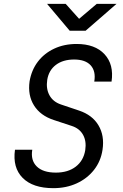

<svg xmlns="http://www.w3.org/2000/svg" viewBox="-20 -970 640 1000"><path d="M258 10Q151 10 98 -43.5Q45 -97 58 -190H148Q139 -135 171.5 -103Q204 -71 271 -71Q334 -71 374.5 -102Q415 -133 424 -188Q431 -235 412.5 -268Q394 -301 354 -314L260 -345Q190 -368 157 -421Q124 -474 134 -546Q144 -605 177 -648.5Q210 -692 262 -716.5Q314 -741 379 -741Q475 -741 524.5 -687.5Q574 -634 561 -545H471Q480 -599 452.5 -629.5Q425 -660 366 -660Q308 -660 271 -632Q234 -604 226 -554Q219 -508 237.5 -474Q256 -440 297 -426L392 -394Q461 -371 493 -317Q525 -263 514 -190Q505 -130 469.5 -85Q434 -40 379.5 -15Q325 10 258 10ZM343 -810 225 -950H322L392 -872L484 -950H587L426 -810Z"/></svg>

Font: NKDuy Mono
Style: Italic
Weight: 400
Italic angle: -9°
Monospace: yes
Designer: NKDuy
Foundry: NKDuy
Version: Version 2.251; ttfautohint (v1.8.4.7-5d5b)